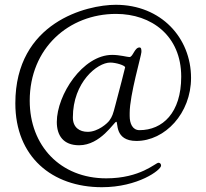

<svg xmlns="http://www.w3.org/2000/svg" viewBox="-20 -717 861 801"><path d="M44 -286C44 -63 197 64 405 64C556 64 652 -8 652 -26C652 -35 646 -38 641 -38C629 -38 566 27 423 27C232 27 104 -109 104 -297C104 -516 267 -659 464 -659C612 -659 736 -568 736 -397C736 -246 658 -174 562 -174C532 -174 521 -203 521 -233V-246C521 -320 570 -487 570 -500C570 -509 570 -519 562 -519C541 -519 535 -479 520 -479C511 -479 480 -488 448 -488C325 -488 217 -321 217 -208C217 -152 244 -111 310 -111C400 -111 456 -209 465 -209C474 -209 456 -129 549 -129C668 -129 777 -244 777 -392C777 -559 652 -697 463 -697C343 -697 44 -625 44 -286ZM284 -227C284 -374 386 -456 440 -456C464 -456 502 -444 502 -436C502 -433 476 -334 462 -281C451 -238 448 -231 437 -215C429 -203 389 -167 346 -167C312 -167 284 -185 284 -227Z"/></svg>

Font: OFL Sorts Mill Goudy
Style: Italic
Weight: 500
Italic angle: -6°
Version: Version 003.000